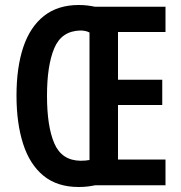

<svg xmlns="http://www.w3.org/2000/svg" viewBox="-20 -741 725 768"><path d="M295 -721Q314 -721 330 -719Q346 -717 360 -714H642V-613H452V-422H629V-321H452V-103H642V0H361Q347 3 330.5 5Q314 7 295 7Q209 7 154 -38Q99 -83 72.5 -165.5Q46 -248 46 -359Q46 -471 73 -552Q100 -633 155.5 -677Q211 -721 295 -721ZM301 -619Q226 -617 197 -548Q168 -479 168 -358Q168 -235 197.5 -167Q227 -99 302 -98Q323 -98 338 -101V-611Q323 -619 301 -619Z"/></svg>

Font: Noto Sans Arabic ExtCond SemBd
Style: Regular
Weight: 600
Width: 2
Designer: Monotype Design Team, Nadine Chahine, Nizar Qandah and Khaled Hosny
Foundry: Monotype Imaging Inc.
Version: Version 2.012; ttfautohint (v1.8.4.7-5d5b)